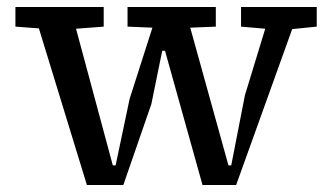

<svg xmlns="http://www.w3.org/2000/svg" viewBox="-20 -528 948 548"><path d="M668 -452V-508H884V-452L814 -445L654 0H558L451 -383H443L412 -231L332 0H228L91 -447L24 -452V-508H276V-452L197 -446L302 -56H310L350 -246L415 -449L344 -452V-508H596V-452L523 -449L632 -56H640L679 -256L737 -446Z"/></svg>

Font: Source Serif 4 Caption
Style: Regular
Weight: 400
Designer: Frank Grießhammer
Foundry: Adobe Systems Incorporated
Version: Version 4.004;hotconv 1.0.117;makeotfexe 2.5.65602